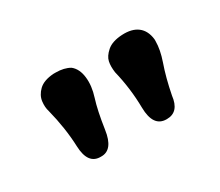

<svg xmlns="http://www.w3.org/2000/svg" viewBox="-57 -874 519 453"><g transform="rotate(-30 203.0 -647.0)"><path d="M113.2 -759.7H119.4Q142.4 -759.7 157.8 -750.6Q172.7 -738.6 175.5 -714.4Q178.4 -690.2 169.3 -661.9Q160.2 -633.6 153 -584.7Q145.8 -533.3 113.2 -534.3Q113.2 -534.3 113.2 -534.3Q77.7 -533.3 75.8 -583.9Q73.9 -634.5 60 -689.2Q56.1 -701.2 58 -716.8Q60 -732.4 73.1 -745.1Q86.3 -757.8 113.2 -759.7ZM360.7 -711.3V-706Q360.7 -683 350.6 -653.7Q338.6 -619.7 330 -575.5Q325.2 -533.3 292.1 -533.3Q291.1 -533.3 291.1 -533.3Q255.2 -533.3 254.4 -586.1Q253.7 -638.8 241.2 -690.2Q238.8 -707.4 241.5 -719.9Q244.1 -732.4 258 -744.6Q271.9 -756.8 299.3 -758.3Q326.6 -759.7 342.2 -747.7Q357.8 -735.7 360.7 -711.3Z"/></g></svg>

Font: Namteng
Style: Regular
Weight: 400
Designer: Khon Soe Zaw Thu
Foundry: MPUA
Version: Version 1.03 June 17, 2016